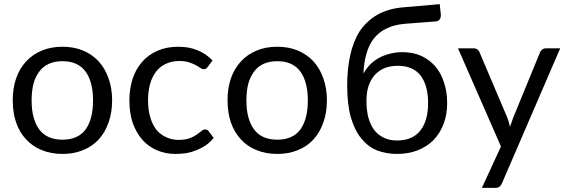

<svg xmlns="http://www.w3.org/2000/svg" viewBox="-20 -742 2753 934"><path d="M284.2 -514.6Q339.8 -514.6 383.8 -496.1Q428.7 -477.5 460 -443.4Q491.2 -409.2 507.8 -361.3Q525.4 -313.5 525.4 -253.9Q525.4 -193.4 507.8 -145.5Q491.2 -97.7 460 -63.5Q428.7 -29.3 383.8 -11.7Q339.8 6.8 284.2 6.8Q227.5 6.8 183.6 -11.7Q138.7 -29.3 107.4 -63.5Q75.2 -97.7 58.6 -145.5Q42 -193.4 42 -253.9Q42 -313.5 58.6 -361.3Q75.2 -409.2 107.4 -443.4Q138.7 -477.5 183.6 -496.1Q227.5 -514.6 284.2 -514.6ZM284.2 -62.5Q359.4 -62.5 396.5 -112.3Q432.6 -163.1 432.6 -252.9Q432.6 -343.8 396.5 -393.6Q359.4 -444.3 284.2 -444.3Q246.1 -444.3 217.8 -431.6Q189.5 -418.9 170.9 -393.6Q152.3 -369.1 142.6 -334Q133.8 -297.9 133.8 -252.9Q133.8 -163.1 170.9 -112.3Q208 -62.5 284.2 -62.5Z M990.2 -416Q986.3 -411.1 982.4 -408.2Q978.5 -405.3 971.7 -405.3Q963.9 -405.3 955.1 -411.1Q946.3 -418 932.6 -424.8Q918.9 -432.6 900.4 -438.5Q880.9 -445.3 852.5 -445.3Q815.4 -445.3 787.1 -431.6Q758.8 -418.9 739.3 -393.6Q719.7 -368.2 710 -333Q700.2 -297.9 700.2 -253.9Q700.2 -207 710.9 -171.9Q721.7 -135.7 740.2 -111.3Q759.8 -87.9 787.1 -75.2Q814.5 -61.5 848.6 -61.5Q880.9 -61.5 902.3 -69.3Q922.9 -77.1 936.5 -86.9Q950.2 -96.7 960 -104.5Q968.8 -112.3 977.5 -112.3Q989.3 -112.3 995.1 -103.5Q1002.9 -92.8 1019.5 -71.3Q1002.9 -50.8 982.4 -36.1Q960.9 -21.5 936.5 -11.7Q913.1 -2 886.7 2.9Q860.4 6.8 832 6.8Q785.2 6.8 744.1 -10.7Q703.1 -28.3 673.8 -60.5Q643.6 -94.7 626 -142.6Q609.4 -191.4 609.4 -253.9Q609.4 -309.6 625 -358.4Q640.6 -406.2 670.9 -440.4Q701.2 -475.6 746.1 -495.1Q790 -514.6 847.7 -514.6Q901.4 -514.6 941.4 -497.1Q982.4 -480.5 1013.7 -448.2Q1005.9 -437.5 990.2 -416Z M1329.1 -514.6Q1384.8 -514.6 1428.7 -496.1Q1473.6 -477.5 1504.9 -443.4Q1536.1 -409.2 1552.7 -361.3Q1570.3 -313.5 1570.3 -253.9Q1570.3 -193.4 1552.7 -145.5Q1536.1 -97.7 1504.9 -63.5Q1473.6 -29.3 1428.7 -11.7Q1384.8 6.8 1329.1 6.8Q1272.5 6.8 1228.5 -11.7Q1183.6 -29.3 1152.3 -63.5Q1120.1 -97.7 1103.5 -145.5Q1086.9 -193.4 1086.9 -253.9Q1086.9 -313.5 1103.5 -361.3Q1120.1 -409.2 1152.3 -443.4Q1183.6 -477.5 1228.5 -496.1Q1272.5 -514.6 1329.1 -514.6ZM1329.1 -62.5Q1404.3 -62.5 1441.4 -112.3Q1477.5 -163.1 1477.5 -252.9Q1477.5 -343.8 1441.4 -393.6Q1404.3 -444.3 1329.1 -444.3Q1291 -444.3 1262.7 -431.6Q1234.4 -418.9 1215.8 -393.6Q1197.3 -369.1 1187.5 -334Q1178.7 -297.9 1178.7 -252.9Q1178.7 -163.1 1215.8 -112.3Q1252.9 -62.5 1329.1 -62.5Z M1911.1 -58.6Q1986.3 -58.6 2024.4 -106.4Q2062.5 -154.3 2062.5 -240.2Q2062.5 -326.2 2026.4 -374Q1989.3 -421.9 1916 -421.9Q1879.9 -421.9 1851.6 -411.1Q1823.2 -399.4 1803.7 -377.9Q1784.2 -356.4 1773.4 -325.2Q1762.7 -293.9 1762.7 -252.9Q1762.7 -207 1771.5 -171.9Q1781.2 -135.7 1799.8 -110.4Q1818.4 -85.9 1846.7 -72.3Q1874 -58.6 1911.1 -58.6ZM1946.3 -626Q1894.5 -621.1 1858.4 -602.5Q1822.3 -585 1797.9 -553.7Q1774.4 -523.4 1762.7 -480.5Q1750 -437.5 1748 -383.8Q1760.7 -407.2 1779.3 -426.8Q1797.9 -446.3 1823.2 -460Q1847.7 -473.6 1876 -480.5Q1905.3 -488.3 1937.5 -488.3Q1988.3 -488.3 2028.3 -470.7Q2068.4 -452.1 2096.7 -419.9Q2125 -387.7 2139.6 -341.8Q2155.3 -295.9 2155.3 -240.2Q2155.3 -183.6 2137.7 -138.7Q2120.1 -92.8 2087.9 -59.6Q2056.6 -28.3 2011.7 -10.7Q1966.8 6.8 1911.1 6.8Q1860.4 6.8 1815.4 -9.8Q1771.5 -27.3 1739.3 -66.4Q1706.1 -105.5 1687.5 -168.9Q1668.9 -232.4 1668.9 -326.2Q1668.9 -406.2 1683.6 -472.7Q1698.2 -540 1729.5 -589.8Q1762.7 -638.7 1813.5 -668.9Q1865.2 -699.2 1938.5 -706.1Q1999 -710.9 2119.1 -721.7Q2120.1 -710 2124 -675.8Q2126 -660.2 2120.1 -649.4Q2114.3 -638.7 2098.6 -637.7Q2047.9 -633.8 1946.3 -626Z M2705.1 -506.8Q2633.8 -342.8 2421.9 149.4Q2418 159.2 2411.1 165Q2404.3 171.9 2390.6 171.9Q2368.2 171.9 2324.2 171.9Q2347.7 121.1 2417 -29.3Q2364.3 -148.4 2208 -506.8Q2226.6 -506.8 2285.2 -506.8Q2295.9 -506.8 2302.7 -501Q2309.6 -495.1 2312.5 -488.3Q2357.4 -381.8 2448.2 -168.9Q2456.1 -148.4 2460.9 -125Q2468.8 -148.4 2476.6 -169.9Q2520.5 -275.4 2607.4 -488.3Q2610.4 -496.1 2618.2 -501Q2625 -506.8 2633.8 -506.8Q2658.2 -506.8 2705.1 -506.8Z"/></svg>

Font: Lato
Style: Regular
Weight: 400
Designer: Lukasz Dziedzic with Adam Twardoch and Botio Nikoltchev
Version: Version 2.015; 2015-08-06; http://www.latofonts.com/